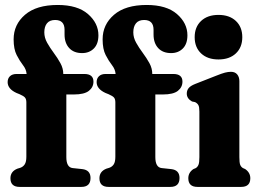

<svg xmlns="http://www.w3.org/2000/svg" viewBox="-20 -734 1010 754"><path d="M240.5 -117Q240.5 -77 265 -74L302.5 -70Q335.5 -66.5 335.5 -35Q335.5 0 299.5 0H57Q21 0 21 -34Q21 -60.5 48 -71.5L59.5 -75Q71 -79 77.2 -88.8Q83.5 -98.5 83.5 -118.5V-332Q83.5 -344.5 78.2 -350.8Q73 -357 57 -364L44.5 -369Q10 -385 10 -411.5Q10 -426 19.2 -434.8Q28.5 -443.5 45.5 -443.5H84.5Q83 -462 70.2 -478.2Q57.5 -494.5 45.5 -517.8Q33.5 -541 33.5 -579.5Q33.5 -637.5 78.2 -676Q123 -714.5 206.5 -714.5Q284.5 -714.5 325.5 -678.8Q366.5 -643 366.5 -595.5Q366.5 -561.5 348.5 -543.5Q330.5 -525.5 302.5 -525.5Q270 -525.5 251.8 -545.2Q233.5 -565 233.5 -598.5V-617Q233.5 -655.5 196.5 -655.5Q175 -655.5 164.5 -642.5Q154 -629.5 154 -607Q154 -586 165.2 -566Q176.5 -546 191.2 -526.2Q206 -506.5 217.2 -486Q228.5 -465.5 228.5 -443.5H311Q347 -443.5 347 -413.5Q347 -391.5 329 -377.2Q311 -363 270 -363H240.5ZM590 -117Q590 -77 614.5 -74L652 -70Q685 -66.5 685 -35Q685 0 649 0H406.5Q370.5 0 370.5 -34Q370.5 -60.5 397.5 -71.5L409 -75Q420.5 -79 426.8 -88.8Q433 -98.5 433 -118.5V-332Q433 -344.5 427.8 -350.8Q422.5 -357 406.5 -364L394 -369Q359.5 -385 359.5 -411.5Q359.5 -426 368.8 -434.8Q378 -443.5 395 -443.5H434Q432.5 -462 419.8 -478.2Q407 -494.5 395 -517.8Q383 -541 383 -579.5Q383 -637.5 427.8 -676Q472.5 -714.5 556 -714.5Q634 -714.5 675 -678.8Q716 -643 716 -595.5Q716 -561.5 698 -543.5Q680 -525.5 652 -525.5Q619.5 -525.5 601.2 -545.2Q583 -565 583 -598.5V-617Q583 -655.5 546 -655.5Q524.5 -655.5 514 -642.5Q503.5 -629.5 503.5 -607Q503.5 -586 514.8 -566Q526 -546 540.8 -526.2Q555.5 -506.5 566.8 -486Q578 -465.5 578 -443.5H660.5Q696.5 -443.5 696.5 -413.5Q696.5 -391.5 678.5 -377.2Q660.5 -363 619.5 -363H590ZM838 -500.5Q795 -500.5 769.8 -524.2Q744.5 -548 744.5 -588Q744.5 -628 769.8 -651.8Q795 -675.5 838 -675.5Q881 -675.5 906.2 -651.8Q931.5 -628 931.5 -588Q931.5 -548 906.2 -524.2Q881 -500.5 838 -500.5ZM920 -415.5V-117Q920 -95.5 923.2 -87Q926.5 -78.5 934 -74L943 -70Q963 -56 963 -34Q963 0 927 0H755.5Q719.5 0 719.5 -34Q719.5 -56.5 739.5 -70L749 -74Q756 -78.5 759.5 -87Q763 -95.5 763 -117V-296Q763 -314 759 -321.2Q755 -328.5 746 -333L734 -335.5Q713.5 -347 713.5 -366.5Q713.5 -379 720.8 -388Q728 -397 747 -404.5L828.5 -436.5Q851 -445.5 863.5 -448.8Q876 -452 887 -452Q903 -452 911.5 -441.8Q920 -431.5 920 -415.5Z"/></svg>

Font: Fraunces 144pt SuperSoft
Style: Bold
Weight: 700
Version: Version 1.000;[b76b70a41]